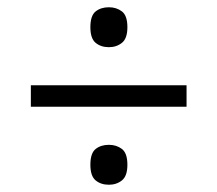

<svg xmlns="http://www.w3.org/2000/svg" viewBox="-20 -622 599 529"><path d="M65 -328V-387H494V-328ZM280 -113Q258 -113 243.5 -125Q229 -137 229 -168Q229 -200 243.5 -211.5Q258 -223 280 -223Q301 -223 316 -211.5Q331 -200 331 -168Q331 -137 316 -125Q301 -113 280 -113ZM280 -492Q258 -492 243.5 -504Q229 -516 229 -547Q229 -579 243.5 -590.5Q258 -602 280 -602Q301 -602 316 -590.5Q331 -579 331 -547Q331 -516 316 -504Q301 -492 280 -492Z"/></svg>

Font: Noto Serif Hebrew
Style: Regular
Weight: 400
Designer: Monotype Design Team
Foundry: Monotype Imaging Inc.
Version: Version 2.003